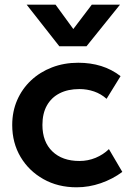

<svg xmlns="http://www.w3.org/2000/svg" viewBox="-20 -782 562 817"><path d="M306 15Q226.5 15 164.8 -19.8Q103 -54.5 67.5 -114.2Q32 -174 32 -250Q32 -307.5 53 -355.8Q74 -404 112 -439.8Q150 -475.5 201.2 -495.2Q252.5 -515 313 -515Q365.5 -515 410.5 -501Q455.5 -487 493 -458L433.5 -361.5Q410 -382.5 380.2 -392.8Q350.5 -403 318 -403Q269 -403 233.8 -385Q198.5 -367 179.5 -333Q160.5 -299 160.5 -250.5Q160.5 -178.5 202.8 -137.8Q245 -97 318 -97Q354.5 -97 387 -110.5Q419.5 -124 443.5 -147.5L500.5 -50.5Q459.5 -20 409 -2.5Q358.5 15 306 15ZM232.5 -585 93.5 -762H216.5L292 -658.5L370.5 -762H490.5L348 -585Z"/></svg>

Font: Geologica EX Med
Style: Regular
Weight: 500
Designer: Sindre Bremnes, Frode Helland
Foundry: Monokrom Skriftforlag AS
Version: Version 1.010;gftools[0.9.28]